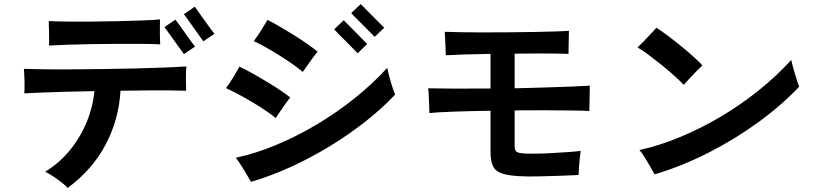

<svg xmlns="http://www.w3.org/2000/svg" viewBox="-20 -877 4040 948"><path d="M314 51Q303 38 282 22Q261 6 239.5 -8Q218 -22 203 -29Q272 -71 324 -134Q376 -197 407.5 -273Q439 -349 446 -427Q373 -426 305.5 -424Q238 -422 184.5 -420Q131 -418 100 -416Q102 -442 101 -477Q100 -512 98 -537Q132 -536 192.5 -535Q253 -534 329 -534.5Q405 -535 487 -536Q569 -537 647.5 -539Q726 -541 792 -543.5Q858 -546 900 -549Q898 -527 898 -491Q898 -455 899 -429Q869 -430 819 -430.5Q769 -431 706.5 -430.5Q644 -430 575 -429Q567 -287 501.5 -163Q436 -39 314 51ZM222 -652Q223 -666 222.5 -687.5Q222 -709 222 -730Q221 -742 221 -753Q221 -764 221 -773Q260 -771 316 -770.5Q372 -770 436.5 -770.5Q501 -771 564.5 -772.5Q628 -774 682 -776Q736 -778 770 -781Q770 -764 769.5 -741Q769 -718 769.5 -695.5Q770 -673 771 -658Q734 -660 677.5 -660.5Q621 -661 555.5 -660.5Q490 -660 425.5 -659Q361 -658 307.5 -656Q254 -654 222 -652ZM984 -673Q982 -675 972.5 -689Q963 -703 949.5 -721.5Q936 -740 922.5 -759Q909 -778 899.5 -791.5Q890 -805 888 -807L942 -844Q944 -841 958 -821Q972 -801 990 -776Q1008 -751 1022 -732Q1036 -713 1039 -710ZM888 -610Q887 -612 877 -625.5Q867 -639 853.5 -658Q840 -677 826.5 -695.5Q813 -714 803.5 -727.5Q794 -741 792 -743L846 -780Q849 -777 863 -757.5Q877 -738 894.5 -713Q912 -688 926 -669Q940 -650 943 -647Z M1219 21Q1212 8 1197.5 -16.5Q1183 -41 1168 -64.5Q1153 -88 1144 -98Q1242 -119 1344 -161.5Q1446 -204 1545 -263Q1644 -322 1732.5 -393Q1821 -464 1892 -542Q1894 -531 1899 -511.5Q1904 -492 1910 -471Q1916 -450 1922 -433Q1928 -416 1931 -410Q1867 -342 1785 -277.5Q1703 -213 1610 -156Q1517 -99 1417.5 -53.5Q1318 -8 1219 21ZM1341 -294Q1310 -320 1267.5 -347Q1225 -374 1180 -399Q1135 -424 1096 -442Q1112 -463 1130 -492.5Q1148 -522 1162 -548Q1192 -534 1227 -514.5Q1262 -495 1297.5 -473.5Q1333 -452 1363.5 -431.5Q1394 -411 1413 -396Q1398 -377 1377 -346.5Q1356 -316 1341 -294ZM1475 -522Q1444 -548 1402 -576Q1360 -604 1316 -630Q1272 -656 1233 -674Q1249 -695 1267.5 -724Q1286 -753 1301 -779Q1330 -764 1364.5 -744Q1399 -724 1434 -702Q1469 -680 1499 -659Q1529 -638 1548 -622Q1533 -604 1511.5 -573.5Q1490 -543 1475 -522ZM1746 -614Q1743 -617 1726 -634.5Q1709 -652 1687.5 -673.5Q1666 -695 1649 -712Q1632 -729 1630 -732L1677 -777Q1680 -774 1697 -757Q1714 -740 1735 -718.5Q1756 -697 1773 -680Q1790 -663 1793 -660ZM1830 -695Q1828 -697 1816 -709Q1804 -721 1788 -737.5Q1772 -754 1755.5 -770Q1739 -786 1727.5 -798Q1716 -810 1714 -812L1761 -857Q1764 -854 1781 -837Q1798 -820 1819 -798.5Q1840 -777 1857 -760Q1874 -743 1877 -740Z M2546 -7Q2490 -10 2458.5 -20.5Q2427 -31 2414.5 -56Q2402 -81 2402 -128V-330Q2307 -329 2225.5 -326Q2144 -323 2100 -319Q2100 -333 2099 -356Q2098 -379 2097 -403Q2096 -427 2094 -441Q2138 -440 2221 -439.5Q2304 -439 2402 -440V-611Q2329 -610 2269.5 -608Q2210 -606 2181 -604Q2181 -617 2180 -638.5Q2179 -660 2178 -682.5Q2177 -705 2176 -720Q2203 -719 2251 -718Q2299 -717 2359.5 -717Q2420 -717 2484.5 -717.5Q2549 -718 2609 -719Q2669 -720 2716 -721.5Q2763 -723 2789 -725Q2789 -714 2788.5 -691.5Q2788 -669 2787.5 -646.5Q2787 -624 2787 -611Q2766 -612 2725 -612.5Q2684 -613 2631.5 -613Q2579 -613 2521 -612V-441Q2598 -443 2670 -445Q2742 -447 2800 -449.5Q2858 -452 2892 -454Q2892 -441 2891.5 -415.5Q2891 -390 2890.5 -365.5Q2890 -341 2890 -329Q2855 -331 2797.5 -331.5Q2740 -332 2668.5 -332.5Q2597 -333 2521 -332V-160Q2521 -134 2530.5 -127.5Q2540 -121 2571 -119Q2595 -118 2632.5 -118.5Q2670 -119 2711.5 -121.5Q2753 -124 2789.5 -126.5Q2826 -129 2847 -132Q2845 -117 2842.5 -93.5Q2840 -70 2838.5 -47.5Q2837 -25 2837 -13Q2798 -11 2743.5 -9Q2689 -7 2636 -6Q2583 -5 2546 -7Z M3212 -16Q3205 -29 3191 -53.5Q3177 -78 3162 -102Q3147 -126 3137 -136Q3236 -158 3338.5 -200.5Q3441 -243 3539.5 -301.5Q3638 -360 3726.5 -431Q3815 -502 3887 -581Q3889 -569 3894.5 -549.5Q3900 -530 3906 -509Q3912 -488 3917.5 -471.5Q3923 -455 3926 -449Q3839 -357 3723.5 -273Q3608 -189 3477 -122.5Q3346 -56 3212 -16ZM3356 -458Q3338 -477 3310 -502.5Q3282 -528 3249 -554.5Q3216 -581 3184.5 -604.5Q3153 -628 3128 -643Q3141 -655 3160 -674.5Q3179 -694 3196.5 -713Q3214 -732 3221 -740Q3245 -725 3277 -701Q3309 -677 3342 -650Q3375 -623 3403.5 -597.5Q3432 -572 3448 -554Q3437 -544 3419.5 -526Q3402 -508 3384.5 -489.5Q3367 -471 3356 -458Z"/></svg>

Font: Zen Kaku Gothic Antique
Style: Bold
Weight: 700
Designer: Yoshimichi Ohira
Foundry: Positype
Version: Version 1.001